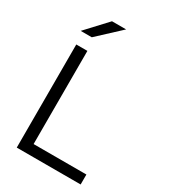

<svg xmlns="http://www.w3.org/2000/svg" viewBox="-225 -1048 1015 1153"><g transform="rotate(30 282.0 -471.5)"><path d="M528 0H85V-715H162V-69H528ZM299 -943 144 -799H67L201 -943Z"/></g></svg>

Font: Wix Madefor Display
Style: Regular
Weight: 400
Designer: Dalton Maag Ltd
Foundry: Dalton Maag Ltd
Version: Version 3.100